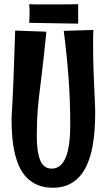

<svg xmlns="http://www.w3.org/2000/svg" viewBox="-20 -841 501 897"><path d="M424.8 -320.8Q424.8 -279.3 422.1 -236.8Q419.4 -194.3 411.9 -154.8Q404.3 -115.2 390.4 -80.3Q376.5 -45.4 354.5 -19.5Q332.5 6.3 301.3 21.2Q270 36.1 227.1 36.1Q186 36.1 155.8 23.2Q125.5 10.3 104 -12Q82.5 -34.2 69.1 -64.7Q55.7 -95.2 47.9 -130.1Q40 -165 37.1 -203.1Q34.2 -241.2 34.2 -278.8Q34.2 -288.6 34.4 -295.9Q34.7 -303.2 35.2 -311.8Q35.6 -320.3 36.4 -332.3Q37.1 -344.2 38.1 -363Q39.1 -381.8 40.3 -409.4Q41.5 -437 43.2 -477.1Q44.9 -517.1 46.6 -571.5Q48.3 -626 50.8 -698.2L196.8 -692.9Q189.5 -617.7 183.1 -563.7Q176.8 -509.8 171.9 -468.8Q167 -427.7 163.1 -396.5Q159.2 -365.2 156.7 -335.9Q154.3 -306.6 153.1 -275.9Q151.9 -245.1 151.9 -205.1Q151.9 -130.4 168 -91.8Q184.1 -53.2 222.2 -53.2Q263.7 -53.2 285.9 -102.8Q308.1 -152.3 308.1 -258.8Q308.1 -375 299.8 -483.2Q291.5 -591.3 277.8 -696.8L416 -701.2Q415 -682.1 415 -663.8Q415 -645.5 415 -627Q415 -575.7 416.5 -527.6Q418 -479.5 419.9 -439.2Q421.9 -398.9 423.3 -368.2Q424.8 -337.4 424.8 -320.8ZM345.2 -821.3V-730.5L116.2 -734.4Q116.7 -741.7 117.2 -750.5Q117.7 -757.8 117.9 -766.8Q118.2 -775.9 118.2 -785.6Q118.2 -795.4 117.7 -804.7Q117.2 -814 116.2 -821.3Q131.8 -820.3 154.8 -820.3Q177.7 -820.3 203.1 -820.3Q228.5 -820.3 253.9 -820.3Q279.3 -820.3 299.8 -820.8Q323.2 -820.8 345.2 -821.3Z"/></svg>

Font: Rum Raisin
Style: Regular
Weight: 400
Designer: Astigmatic (AOETI)
Foundry: Astigmatic (AOETI)
Version: Version 1.000